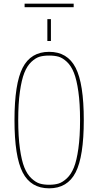

<svg xmlns="http://www.w3.org/2000/svg" viewBox="-20 -1025 540 1055"><path d="M104.5 -652.8Q149.4 -740.2 250 -740.2Q350.6 -740.2 395.5 -652.8Q440.4 -565.4 440.4 -365.2Q440.4 -165 395.5 -77.6Q350.6 9.8 250 9.8Q149.4 9.8 104.5 -77.6Q59.6 -165 59.6 -365.2Q59.6 -565.4 104.5 -652.8ZM115.2 -985.4V-1004.9H384.8V-985.4ZM240.2 -799.8V-919.9H259.8V-799.8ZM197.8 -16.6Q219.7 -9.8 250 -9.8Q280.3 -9.8 302.2 -16.6Q324.2 -23.4 347.7 -45.4Q371.1 -67.4 386.2 -105Q401.4 -142.6 410.6 -208.5Q419.9 -274.4 419.9 -365.2Q419.9 -456.1 410.6 -521.5Q401.4 -586.9 386.2 -625Q371.1 -663.1 347.7 -685.1Q324.2 -707 302.2 -713.4Q280.3 -719.7 250 -719.7Q219.7 -719.7 197.8 -713.4Q175.8 -707 152.3 -685.1Q128.9 -663.1 113.8 -625Q98.6 -586.9 89.4 -521.5Q80.1 -456.1 80.1 -365.2Q80.1 -274.4 89.4 -208.5Q98.6 -142.6 113.8 -105Q128.9 -67.4 152.3 -45.4Q175.8 -23.4 197.8 -16.6Z"/></svg>

Font: Mgen+ 1mn thin
Style: Regular
Weight: 100
Designer: [Source Han Sans]
Ryoko NISHIZUKA  (kana & ideographs); Paul D. Hunt (Latin, Greek & Cyrillic); Wenlong ZHANG  (bopomofo
Version: Version 1.059.20150602